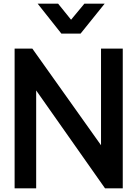

<svg xmlns="http://www.w3.org/2000/svg" viewBox="-20 -1021 752 1051"><path d="M60 -755H157L533 -226V-755H652V10H555L178 -526V10H60ZM186 -1001H298L369 -913L442 -1001H553L421 -837H316Z"/></svg>

Font: BLUETTI 2.0 Medium
Style: Italic
Weight: 500
Designer: Stijn de Vries
Foundry: tokotype
Version: Version 2.005;October 31, 2023;FontCreator 14.0.0.2814 64-bi